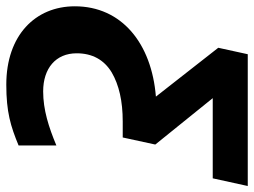

<svg xmlns="http://www.w3.org/2000/svg" viewBox="-142 -466 826 625"><g transform="rotate(90 271.5 -153.0)"><path d="M234 240C323 240 369 226 432 200V77C372 102 316 120 256 120C181 120 132 79 132 11C132 -40 153 -78 194 -103C235 -127 288 -139 354 -139H406L429 -245L278 -432H539L564 -546H135L114 -450L273 -247C100 -233 -21 -136 -21 17C-21 145 73 240 234 240Z"/></g></svg>

Font: BC Sans
Style: Bold Italic
Weight: 700
Italic angle: -12°
Designer: Monotype Design Team
Province of B.C.
Foundry: Monotype Imaging Inc.
Version: Version 2.000;GOOG;noto-source:20170915:90ef993387c0